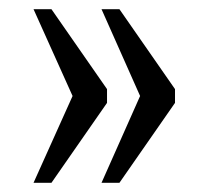

<svg xmlns="http://www.w3.org/2000/svg" viewBox="-20 -479 454 418"><path d="M201 -81 285 -270 201 -459H240L361 -285V-255L240 -81ZM53 -81 138 -270 53 -459H92L213 -285V-255L92 -81Z"/></svg>

Font: Noto Serif Thai ExtraCondensed
Style: Regular
Weight: 400
Width: 2
Designer: Monotype Design Team
Foundry: Monotype Imaging Inc.
Version: Version 2.002; ttfautohint (v1.8.4.7-5d5b)